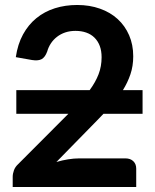

<svg xmlns="http://www.w3.org/2000/svg" viewBox="-20 -751 624 771"><path d="M340 -389Q363.5 -421 375.8 -452.8Q388 -484.5 388 -521Q388 -547 380.5 -566.8Q373 -586.5 359.2 -600Q345.5 -613.5 326.2 -620.2Q307 -627 283 -627Q261 -627 242.2 -620.8Q223.5 -614.5 209 -603.2Q194.5 -592 184.5 -577Q174.5 -562 169.5 -544Q161 -521 147.2 -513.5Q133.5 -506 108.5 -510L43.5 -521.5Q51 -573.5 72.5 -612.8Q94 -652 126.2 -678.2Q158.5 -704.5 200.2 -717.8Q242 -731 290 -731Q340 -731 381.5 -716.2Q423 -701.5 452.5 -674.5Q482 -647.5 498.5 -609.5Q515 -571.5 515 -525Q515 -486 503.8 -452.8Q492.5 -419.5 473.5 -389H552.5V-294H395.5L369.5 -267L206.5 -100.5Q230 -107.5 253.5 -111.2Q277 -115 298 -115H483.5Q503.5 -115 515.2 -103.8Q527 -92.5 527 -74V0H31V-41Q31 -53.5 36 -67.2Q41 -81 53 -92L254.5 -294H45.5V-389Z"/></svg>

Font: Lato
Style: Bold
Weight: 700
Designer: Lukasz Dziedzic
Foundry: tyPoland Lukasz Dziedzic
Version: Version 2.007; 2014-02-27